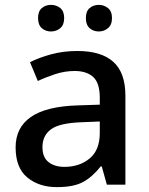

<svg xmlns="http://www.w3.org/2000/svg" viewBox="-20 -757 612 787"><path d="M297 -548Q395 -548 444.5 -503.5Q494 -459 494 -365V0H418L397 -75H393Q358 -31 319.5 -10.5Q281 10 213 10Q140 10 92 -29.5Q44 -69 44 -153Q44 -234 106.5 -277.5Q169 -321 298 -325L389 -328V-356Q389 -417 362 -441.5Q335 -466 286 -466Q246 -466 207.5 -453.5Q169 -441 135 -425L103 -502Q140 -521 190 -534.5Q240 -548 297 -548ZM316 -256Q224 -253 189 -227Q154 -201 154 -154Q154 -112 179 -92.5Q204 -73 244 -73Q306 -73 347.5 -107.5Q389 -142 389 -212V-259ZM136 -683Q136 -711 151.5 -724Q167 -737 189 -737Q211 -737 227 -724Q243 -711 243 -683Q243 -655 227 -641.5Q211 -628 189 -628Q167 -628 151.5 -641.5Q136 -655 136 -683ZM332 -683Q332 -711 347.5 -724Q363 -737 385 -737Q406 -737 422.5 -724Q439 -711 439 -683Q439 -655 422.5 -641.5Q406 -628 385 -628Q363 -628 347.5 -641.5Q332 -655 332 -683Z"/></svg>

Font: Noto Sans Thai Looped Medium
Style: Regular
Weight: 500
Designer: Sasikarn Vongin, Ben Mitchell
Foundry: The Fontpad Ltd
Version: Version 1.001; ttfautohint (v1.8.4.7-5d5b)